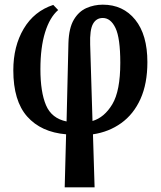

<svg xmlns="http://www.w3.org/2000/svg" viewBox="-20 -567 689 822"><path d="M257 235 263 8Q156 -1 96.5 -68Q37 -135 37 -266Q37 -369 81.5 -444Q126 -519 208 -546L229 -524Q193 -493 173 -428.5Q153 -364 153 -271Q153 -173 177 -116.5Q201 -60 265 -47L273 -383Q275 -447 296 -482.5Q317 -518 350 -532.5Q383 -547 420 -547Q507 -547 559 -482.5Q611 -418 611 -301Q611 -209 581.5 -143.5Q552 -78 499 -40Q446 -2 378 8L385 235ZM366 -377 376 -49Q427 -64 461 -121Q495 -178 495 -298Q495 -404 474.5 -447Q454 -490 420 -490Q392 -490 378 -464.5Q364 -439 366 -377Z"/></svg>

Font: Noto Serif Condensed SemiBold
Style: Regular
Weight: 600
Width: 3
Designer: Monotype Design Team
Foundry: Monotype Imaging Inc.
Version: Version 2.013